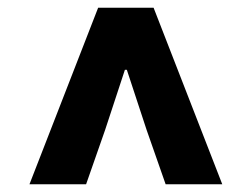

<svg xmlns="http://www.w3.org/2000/svg" viewBox="-20 -786 649 495"><path d="M56 -311H202L251 -451L302 -606H307L358 -451L407 -311H553L376 -766H233Z"/></svg>

Font: Noto Sans CJK JP Black
Style: Regular
Weight: 900
Designer: Ryoko NISHIZUKA (kana & ideographs); Paul D. Hunt (Latin, Greek & Cyrillic); Wenlong ZHANG (bopomofo); Sandoll Communica
Foundry: Adobe Systems Incorporated
Version: Version 1.004;PS 1.004;hotconv 1.0.82;makeotf.lib2.5.63406